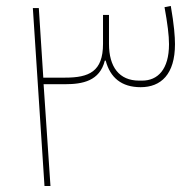

<svg xmlns="http://www.w3.org/2000/svg" viewBox="-20 -623 636 643"><path d="M110 -596H90L129 0H149L126 -341H198C257 -341 314 -352 331 -420H334C349 -363 387 -331 451 -331C519 -331 566 -374 566 -475C566 -500 563 -540 552 -603L531 -599C541 -544 546 -504 546 -475C546 -390 508 -353 456 -353H446C379 -353 345 -399 345 -476V-573H325V-476C325 -383 278 -363 198 -363H125Z"/></svg>

Font: IBM Plex Arabic Thin
Style: Regular
Weight: 100
Designer: Mike Abbink, Paul van der Laan, Pieter van Rosmalen, Wael Morcos, Khajak Apelian
Foundry: Bold Monday
Version: Version 1.0